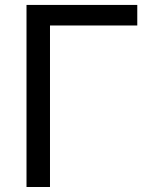

<svg xmlns="http://www.w3.org/2000/svg" viewBox="-20 -747 616 767"><path d="M528.4 -727.3H85.9V0H179.7V-645.2H528.4Z"/></svg>

Font: Margiela Sans Text
Style: Regular
Weight: 400
Designer: Stefan Endress, Andreas Faust
Version: Version 1.100;FEAKit 1.0